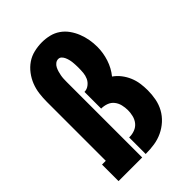

<svg xmlns="http://www.w3.org/2000/svg" viewBox="-218 -839 936 936"><g transform="rotate(-45 250.0 -371.5)"><path d="M34 0V-114H60V-520Q60 -548 63.5 -575.5Q67 -603 77 -628.5Q87 -654 104 -676.5Q121 -699 143.5 -714.5Q166 -730 193.5 -736.5Q221 -743 248 -743Q274 -743 299 -737Q324 -731 345 -716.5Q366 -702 381 -681Q396 -660 405.5 -636Q415 -612 419.5 -587Q424 -562 424 -536Q424 -495 411 -455Q398 -415 372 -383Q392 -369 407 -349.5Q422 -330 431.5 -307.5Q441 -285 444.5 -261Q448 -237 448 -212Q448 -183 442.5 -154Q437 -125 423 -99.5Q409 -74 387 -54Q365 -34 338.5 -21.5Q312 -9 283 -4.5Q254 0 224 0H221V-114H224Q243 -114 261 -121Q279 -128 290.5 -142.5Q302 -157 306.5 -175.5Q311 -194 311 -212Q311 -231 306.5 -249.5Q302 -268 290.5 -282.5Q279 -297 261 -303.5Q243 -310 224 -310V-425Q241 -425 255.5 -436Q270 -447 277 -462.5Q284 -478 285.5 -495Q287 -512 287 -530Q287 -539 286.5 -549Q286 -559 285 -568.5Q284 -578 281.5 -587.5Q279 -597 275 -606Q271 -615 264 -622Q257 -629 247 -629Q236 -629 227 -622Q218 -615 213 -605Q208 -595 205 -584.5Q202 -574 200 -563.5Q198 -553 197.5 -542Q197 -531 197 -520V0Z"/></g></svg>

Font: Iosevka Curly Slab Heavy
Style: Regular
Weight: 900
Monospace: yes
Designer: Belleve Invis
Foundry: Belleve Invis
Version: Version 22.1.2; ttfautohint (v1.8.4)